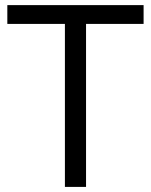

<svg xmlns="http://www.w3.org/2000/svg" viewBox="-20 -734 593 754"><path d="M317.9 0H234.9V-640.1H8.8V-713.9H543.9V-640.1H317.9Z"/></svg>

Font: Samim FD
Style: FD
Weight: 400
Foundry: DejaVu fonts team - Redesigned by Saber Rastikerdar
Version: Version 4.0.5